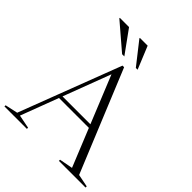

<svg xmlns="http://www.w3.org/2000/svg" viewBox="-254 -1070 1222 1222"><g transform="rotate(45 357.0 -459.0)"><path d="M187 -283.5V-306.5H505V-283.5ZM636.5 -27.5 722 -10.5V0H482V-10.5L572.5 -27.5L323 -641H334.5L103 -28.5L194 -10.5V0H-8V-10.5L77.5 -29L339.5 -715H354ZM306.5 -764.5H286.5L112.5 -913.5V-918H195.5ZM426 -764.5H410L293 -913.5V-918H363Z"/></g></svg>

Font: Newsreader 60pt Light
Style: Regular
Weight: 300
Designer: Hugues Gentile
Foundry: Production Type
Version: Version 1.003